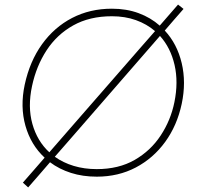

<svg xmlns="http://www.w3.org/2000/svg" viewBox="-20 -763 859 839"><path d="M103 56 80 35Q105 6.5 128.5 -20.5Q152 -47.5 175 -74Q115 -129.5 91.2 -213.2Q67.5 -297 88 -393Q110 -495 163.5 -569.5Q217 -644 295 -684.5Q373 -725 469 -725Q533 -725 585.8 -705.5Q638.5 -686 678 -651Q698 -674 717.8 -696.8Q737.5 -719.5 758 -743L782 -724Q760.5 -699.5 740.2 -676.2Q720 -653 700 -629.5Q754 -571.5 774 -487.2Q794 -403 774 -309Q754 -215 702 -143.2Q650 -71.5 573.5 -31.2Q497 9 403 9Q341.5 9 290 -7.5Q238.5 -24 198.5 -54Q175 -26.5 151.2 0.8Q127.5 28 103 56ZM120 -387Q100.5 -296.5 121.5 -221.5Q142.5 -146.5 195.5 -97.5Q222 -128 249.5 -159.5Q277 -191 306.5 -225L528.5 -479.5Q563.5 -519.5 595.2 -556Q627 -592.5 657.5 -627Q621.5 -658 574 -675Q526.5 -692 469 -692Q371.5 -692 300 -652Q228.5 -612 183.5 -543Q138.5 -474 120 -387ZM403 -24Q498.5 -24 568.5 -64.2Q638.5 -104.5 682.2 -171Q726 -237.5 742 -316Q760 -404 742.8 -479.2Q725.5 -554.5 679 -606Q649.5 -572 619 -537Q588.5 -502 555.5 -464L329 -203.5Q300 -170.5 273 -139.2Q246 -108 219.5 -78Q256 -52 302.2 -38Q348.5 -24 403 -24Z"/></svg>

Font: Commissioner Thin
Style: Italic
Weight: 100
Italic angle: -12°
Designer: Kostas Bartsokas
Foundry: Kostas Bartsokas
Version: Version 1.000; ttfautohint (v1.8.3)